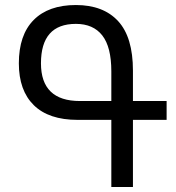

<svg xmlns="http://www.w3.org/2000/svg" viewBox="-20 -744 701 764"><path d="M643 -267H509V0H423V-267H289Q174 -267 114.5 -325.5Q55 -384 55 -492Q55 -605 114 -664.5Q173 -724 282 -724Q391 -724 450 -660Q509 -596 509 -463V-342H643ZM423 -342V-460Q423 -557 387 -603Q351 -649 282 -649Q143 -649 143 -492Q143 -342 298 -342Z"/></svg>

Font: Noto Sans Armenian Narrow
Style: Regular
Weight: 400
Width: 4
Designer: Monotype Design team
Foundry: Monotype Imaging Inc.
Version: Version 1.000